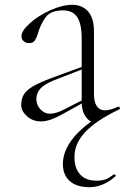

<svg xmlns="http://www.w3.org/2000/svg" viewBox="-20 -497 518 797"><path d="M365 8Q349 8 334 -15Q319 -38 319 -74V-337Q319 -398 300.5 -426Q282 -454 241 -454Q191 -454 169.5 -425.5Q148 -397 135 -351Q130 -336 123 -327Q116 -318 101 -318Q87 -318 78 -326.5Q69 -335 69 -346Q69 -369 104 -400.5Q139 -432 189 -454.5Q239 -477 280 -477Q321 -477 345.5 -449.5Q370 -422 370 -367V-108Q370 -73 382 -56Q394 -39 415 -39Q437 -39 470 -54H472Q476 -54 477.5 -49.5Q479 -45 475 -43L372 6Q368 8 365 8ZM68 -61Q68 -87 79 -105Q90 -123 117.5 -139Q145 -155 196 -174L324 -221L326 -211L202 -163Q162 -146 146.5 -128Q131 -110 131 -85Q131 -61 148 -43Q165 -25 187 -25Q212 -25 243 -41L333 -87L335 -76L250 -29Q215 -9 192 -1Q169 7 150 7Q116 7 92 -14.5Q68 -36 68 -61ZM289 155Q289 201 312.5 227Q336 253 381 253Q405 253 420.5 246.5Q436 240 452 227H454Q457 227 459.5 230Q462 233 459 235Q408 280 352 280Q298 280 269.5 254.5Q241 229 241 184Q241 118 303 54.5Q365 -9 470 -53L475 -43Q379 3 334 51Q289 99 289 155Z"/></svg>

Font: Cormorant Unicase Light
Style: Regular
Weight: 300
Designer: Christian Thalmann (Catharsis Fonts)
Foundry: Catharsis Fonts
Version: Version 4.000